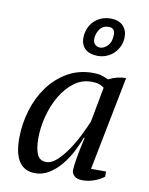

<svg xmlns="http://www.w3.org/2000/svg" viewBox="-88 -844 711 919"><g transform="rotate(10 267.5 -384.0)"><path d="M189 -50Q216 -50 243 -75.5Q270 -101 294 -137Q318 -173 337 -212Q356 -251 367 -277L399 -448Q385 -458 372 -462Q359 -466 336 -466Q290 -466 252.5 -437.5Q215 -409 188.5 -364Q162 -319 147.5 -264Q133 -209 133 -156Q133 -105 145.5 -77.5Q158 -50 189 -50ZM347 -196Q334 -160 314.5 -123Q295 -86 269.5 -56Q244 -26 213 -7Q182 12 147 12Q43 12 43 -139Q43 -209 63 -275.5Q83 -342 121 -394Q159 -446 213.5 -477.5Q268 -509 337 -509Q362 -509 377 -504.5Q392 -500 413 -491Q453 -512 497 -512L407 -55H480V-30Q460 -14 432 -4Q404 6 377 6Q348 6 335.5 -6.5Q323 -19 323 -33Q323 -51 330 -92Q337 -133 351 -196ZM262 -666Q262 -689 270 -710Q278 -731 293 -746.5Q308 -762 329 -771Q350 -780 376 -780Q414 -780 435 -759Q456 -738 456 -705Q456 -681 447 -660.5Q438 -640 423 -625Q408 -610 387.5 -601.5Q367 -593 344 -593Q306 -593 284 -612Q262 -631 262 -666ZM314 -670Q314 -652 324.5 -643Q335 -634 348 -634Q367 -634 385 -652.5Q403 -671 403 -706Q403 -739 374 -739Q343 -739 328.5 -716.5Q314 -694 314 -670Z"/></g></svg>

Font: PTSerifItalic
Style: Italic
Weight: 400
Italic angle: -12°
Designer: A.Korolkova, O.Umpeleva, V.Yefimov
Foundry: ParaType Ltd
Version: Version 1.000W OFL